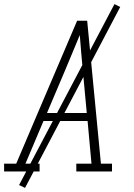

<svg xmlns="http://www.w3.org/2000/svg" viewBox="-35 -836 655 936"><path d="M-15 0V-38H44L132 -245L341 -735H390L457 -38H511V0H337V-38H411L392 -246H177L89 -38H158V0ZM194 -285H388L369 -490Q365 -534 361 -577.5Q357 -621 354 -665Q336 -621 317.5 -577.5Q299 -534 281 -490ZM87 80 58 66 523 -816 551 -802Z"/></svg>

Font: Iosevka Etoile XLtObl
Style: Regular
Weight: 200
Italic angle: -9°
Designer: Belleve Invis
Foundry: Belleve Invis
Version: Version 15.5.2; ttfautohint (v1.8.4)